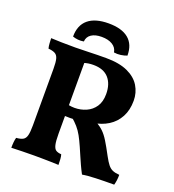

<svg xmlns="http://www.w3.org/2000/svg" viewBox="-156 -994 1015 1123"><g transform="rotate(20 352.0 -433.0)"><path d="M482.6 9Q468.2 -18 457.2 -42.3Q446.2 -66.6 436 -90.3Q425.8 -114 415 -138.8Q399 -175 384.9 -200.6Q370.8 -226.2 353 -246.7Q335.2 -267.2 309.8 -288.6L351.4 -279.8Q323.6 -278.4 303.2 -278.1Q282.8 -277.8 258.4 -279.2L264.4 -347.2Q279.6 -344.6 288.9 -343.6Q298.2 -342.6 307.6 -342.6Q346 -342.6 379.7 -357.5Q413.4 -372.4 434 -403Q454.6 -433.6 454.6 -481.4Q454.6 -544 422.5 -580.3Q390.4 -616.6 326.8 -616.6Q309.2 -616.6 294.9 -614.3Q280.6 -612 265.2 -607L272 -636V-169Q272 -122.8 277.4 -100.1Q282.8 -77.4 294.7 -69.9Q306.6 -62.4 327.8 -61Q331.4 -50.8 332.7 -32.7Q334 -14.6 334 3Q314.2 2 285.8 1.3Q257.4 0.6 229 0.3Q200.6 0 181.4 0Q146.4 0 108 1Q69.6 2 40.4 3Q40.4 -16.4 42 -32.5Q43.6 -48.6 47.2 -61Q74.2 -63 88.9 -71.1Q103.6 -79.2 109 -100.7Q114.4 -122.2 114.4 -163V-515.4Q114.4 -555.6 109 -576.4Q103.6 -597.2 88.9 -605.5Q74.2 -613.8 46.6 -616.2Q43 -629.2 41.7 -648.8Q40.4 -668.4 40.4 -679.2Q64.4 -677.6 105.4 -676.8Q146.4 -676 191.6 -676Q224.8 -676 275.8 -677.9Q326.8 -679.8 382.6 -679.8Q464.8 -679.8 517.2 -655.7Q569.6 -631.6 594.4 -590.6Q619.2 -549.6 619.2 -499.8Q619.2 -441.2 596 -398.3Q572.8 -355.4 532 -329.9Q491.2 -304.4 438.2 -296.8L454.6 -309.4Q483.4 -292.4 502.5 -274.2Q521.6 -256 540.5 -225.4Q559.4 -194.8 587.2 -142.4Q603.4 -112.4 616.3 -96.3Q629.2 -80.2 645.2 -73.1Q661.2 -66 688 -64Q688 -46 686 -30.4Q684 -14.8 679.8 0Q617.2 0 566.3 1.8Q515.4 3.6 482.6 9ZM157.4 -731.8Q157.4 -802.6 200.9 -839Q244.4 -875.4 327.8 -875.4Q409.6 -875.4 452.1 -840.2Q494.6 -805 494.6 -735.8Q478 -729 456.4 -725.9Q434.8 -722.8 414.2 -726.2Q409.4 -755.6 383.3 -771.5Q357.2 -787.4 316.4 -787.4Q276.2 -787.4 252.4 -771.5Q228.6 -755.6 226.6 -726.2Q207.8 -722.8 190 -724.6Q172.2 -726.4 157.4 -731.8Z"/></g></svg>

Font: Vollkorn
Style: Regular
Weight: 400
Designer: Friedrich Althausen
Foundry: Friedrich Althausen
Version: Version 4.104